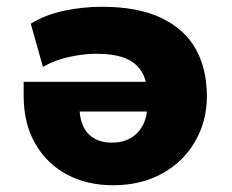

<svg xmlns="http://www.w3.org/2000/svg" viewBox="-20 -537 685 568"><path d="M314 11Q238 11 178.5 -20.5Q119 -52 84.5 -111.5Q50 -171 50 -254V-295H439V-207H199L215 -224Q215 -169 240.5 -142Q266 -115 311 -115Q342 -115 365.5 -128Q389 -141 402.5 -166.5Q416 -192 416 -229V-255Q416 -296 400 -323.5Q384 -351 351 -364.5Q318 -378 265 -378Q228 -378 184.5 -368.5Q141 -359 107 -339L71 -467Q115 -494 171 -505.5Q227 -517 281 -517Q387 -517 456 -484.5Q525 -452 558.5 -393Q592 -334 592 -252Q592 -179 557.5 -119Q523 -59 460.5 -24Q398 11 314 11Z"/></svg>

Font: Nunito Sans 7pt Black
Style: Regular
Weight: 900
Designer: Vernon Adams
Foundry: Vernon Adams
Version: Version 3.101;gftools[0.9.27]